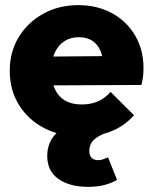

<svg xmlns="http://www.w3.org/2000/svg" viewBox="-20 -521 594 748"><path d="M298 11Q216 11 153 -21.5Q90 -54 54 -112Q18 -170 18 -245Q18 -319 53 -376.5Q88 -434 148.5 -467.5Q209 -501 285 -501Q359 -501 416.5 -469.5Q474 -438 506.5 -382.5Q539 -327 539 -256Q539 -241 537.5 -225.5Q536 -210 531 -190L100 -188V-300L462 -303L384 -254Q383 -295 372 -321.5Q361 -348 340 -362Q319 -376 287 -376Q254 -376 230 -360Q206 -344 193 -315Q180 -286 180 -245Q180 -203 194 -173.5Q208 -144 234 -129Q260 -114 298 -114Q334 -114 361.5 -126Q389 -138 411 -163L502 -72Q466 -31 414.5 -10Q363 11 298 11ZM324 207Q251 207 207.5 176Q164 145 164 87Q164 31 203 -5.5Q242 -42 304 -48L413 -10Q372 2 350 20Q328 38 328 67Q328 85 337 94Q346 103 363 103Q373 103 382 99.5Q391 96 401 92L436 180Q413 193 385.5 200Q358 207 324 207Z"/></svg>

Font: Outfit ExtraBold
Style: Regular
Weight: 800
Designer: Rodrigo Fuenzalida
Foundry: fragTYPE
Version: Version 1.100;gftools[0.9.27]